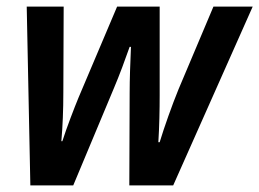

<svg xmlns="http://www.w3.org/2000/svg" viewBox="-20 -562 786 582"><path d="M72 0H202L325 -294C342 -334 359 -380 373 -420H377C375 -374 373 -322 373 -281L372 0H505L746 -542H627L521 -291C501 -242 478 -177 464 -131H460C463 -179 464 -229 464 -273V-542H335L218 -266C206 -237 182 -175 169 -134H166C170 -180 172 -229 172 -282L173 -542H61Z"/></svg>

Font: Noto Sans SemiCondensed SemiBold
Style: Italic
Weight: 600
Width: 4
Italic angle: -12°
Designer: Monotype Design Team
Foundry: Monotype Imaging Inc.
Version: Version 2.013